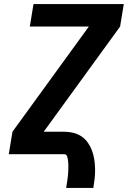

<svg xmlns="http://www.w3.org/2000/svg" viewBox="-20 -755 640 940"><path d="M304 165Q307 145 310 125.5Q313 106 314 86.5Q315 67 314.5 48Q314 29 309 11Q307 6 303.5 3Q300 0 295 0H23L41 -110L415 -625H126L144 -735H586L568 -625L194 -110H295Q318 -110 340 -104.5Q362 -99 380 -86.5Q398 -74 410.5 -56Q423 -38 430.5 -17.5Q438 3 441.5 25.5Q445 48 445.5 71.5Q446 95 443.5 118Q441 141 437 165Z"/></svg>

Font: Iosevka SS04 XBd Ex
Style: Italic
Weight: 800
Width: 7
Italic angle: -9°
Monospace: yes
Designer: Belleve Invis
Foundry: Belleve Invis
Version: Version 19.0.0; ttfautohint (v1.8.4)